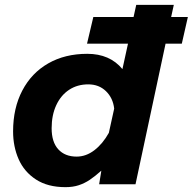

<svg xmlns="http://www.w3.org/2000/svg" viewBox="-20 -760 795 792"><path d="M508 -580H339L365 -690H531L542 -740H697L686 -690H755L730 -580H663L539 0H389L398 -56Q371 -32 350 -18Q329 -4 305 4Q281 12 250 12Q177 12 128.5 -19.5Q80 -51 57 -103Q34 -155 34 -218Q34 -314 72 -386.5Q110 -459 179 -498.5Q248 -538 340 -538Q433 -538 485 -475ZM296 -114Q335 -114 369.5 -140.5Q404 -167 429 -212L451 -312Q446 -356 417 -384Q388 -412 344 -412Q299 -412 265 -389.5Q231 -367 212 -326Q193 -285 193 -231Q193 -174 220.5 -144Q248 -114 296 -114Z"/></svg>

Font: Azeret Mono
Style: Bold Italic
Weight: 700
Italic angle: -12°
Designer: Martin Vácha
Foundry: Displaay
Version: Version 1.000; Glyphs 3.0.3, build 3074